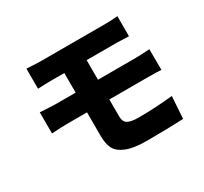

<svg xmlns="http://www.w3.org/2000/svg" viewBox="-159 -973 1318 1243"><g transform="rotate(-30 500.0 -351.5)"><path d="M531.2 -307.6V-181.6Q531.2 -140.6 555.7 -126Q580.1 -111.3 637.7 -111.3Q757.8 -111.3 892.6 -125L881.8 40Q766.6 45.9 608.4 45.9Q510.7 45.9 456.1 23.4Q401.4 1 382.8 -36.1Q364.3 -73.2 364.3 -133.8V-307.6H217.8Q179.7 -307.6 99.6 -302.7V-460.9Q187.5 -455.1 217.8 -455.1H364.3V-601.6H266.6Q212.9 -601.6 166 -598.6V-749Q244.1 -744.1 266.6 -744.1H752Q804.7 -744.1 845.7 -749V-598.6Q763.7 -601.6 752 -601.6H531.2V-455.1H813.5Q847.7 -455.1 918 -460L918.9 -304.7Q896.5 -307.6 817.4 -307.6Z"/></g></svg>

Font: Gen Shin Gothic Heavy
Style: Bold
Weight: 900
Designer: [Source Han Sans]
Ryoko NISHIZUKA  (kana & ideographs); Paul D. Hunt (Latin, Greek & Cyrillic); Wenlong ZHANG  (bopomofo
Version: Version 1.002.20150607